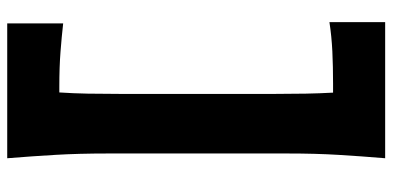

<svg xmlns="http://www.w3.org/2000/svg" viewBox="-288 -622 1050 513"><g transform="rotate(90 236.5 -366.0)"><path d="M43 139.2V-10.3Q78.1 -6.3 118.4 -3.2Q158.7 0 213.4 0H227.5Q230 -37.6 230.7 -76.2Q231.4 -114.7 231.4 -159.2V-578.6Q231.4 -621.1 230.7 -658.4Q230 -695.8 228 -731.4H203.6Q158.7 -731.4 117.9 -729.5Q77.1 -727.5 39.6 -721.7V-870.6H403.3Q397.9 -806.2 394.3 -745.8Q390.6 -685.5 390.6 -609.9V-129.4Q390.6 -51.3 394.3 10.7Q397.9 72.8 403.3 139.2Z"/></g></svg>

Font: Pinar DS4-Bold
Style: Regular
Weight: 700
Designer: Amin Abedi
Version: Version 2.000